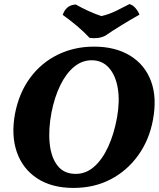

<svg xmlns="http://www.w3.org/2000/svg" viewBox="-20 -914 782 943"><path d="M341 9Q234 9 162.5 -38Q91 -85 62.5 -167.5Q34 -250 54 -357Q74 -459 128.5 -532.5Q183 -606 264 -645.5Q345 -685 442 -685Q546 -685 618.5 -641Q691 -597 721.5 -516Q752 -435 731 -324Q713 -227 659 -151.5Q605 -76 524 -33.5Q443 9 341 9ZM352 -60Q402 -60 442 -95Q482 -130 511 -192.5Q540 -255 555 -338Q569 -417 558.5 -480.5Q548 -544 515 -581Q482 -618 430 -618Q383 -618 344 -586Q305 -554 276.5 -496Q248 -438 233 -362Q217 -278 224 -209.5Q231 -141 262.5 -100.5Q294 -60 352 -60ZM420 -728Q391 -759 357 -787.5Q323 -816 288 -841Q296 -864 311 -877Q326 -890 352 -892Q380 -876 412.5 -861Q445 -846 478 -835Q514 -843 551 -861Q588 -879 616 -894Q633 -889 646 -873.5Q659 -858 665 -842Q622 -818 576.5 -790Q531 -762 496 -738Q463 -722 420 -728Z"/></svg>

Font: Vollkorn ExtraBold
Style: Italic
Weight: 800
Italic angle: -11°
Designer: Friedrich Althausen
Foundry: Friedrich Althausen
Version: Version 5.000; ttfautohint (v1.8.3)